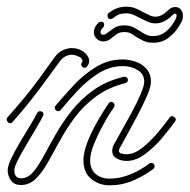

<svg xmlns="http://www.w3.org/2000/svg" viewBox="-30 -551 568 575"><path d="M0 -182Q-5 -182 -8.5 -188Q-12 -194 -8 -199Q23 -234 45.5 -261.5Q68 -289 88.5 -317Q109 -345 133 -379Q144 -394 158 -400.5Q172 -407 185 -407Q206 -407 221.5 -395Q237 -383 237 -368Q237 -359 230 -351Q227 -348 223 -348Q218 -348 214.5 -353.5Q211 -359 216 -365Q217 -366 217 -369Q217 -372 214 -376Q211 -380 200 -384Q193 -387 185 -387Q176 -387 166.5 -382.5Q157 -378 149 -367Q124 -333 103.5 -305Q83 -277 61 -249Q39 -221 8 -186Q5 -182 0 -182ZM349 -69Q333 -69 319.5 -76.5Q306 -84 306 -99Q306 -109 311 -118Q318 -131 333 -157.5Q348 -184 364 -213.5Q380 -243 391 -268.5Q402 -294 402 -306Q402 -329 382.5 -341Q363 -353 338 -353Q299 -353 265 -331.5Q231 -310 203 -280Q175 -250 152 -222Q149 -218 144 -218Q139 -218 135.5 -223.5Q132 -229 136 -234Q162 -265 192 -297Q222 -329 258.5 -351Q295 -373 338 -373Q356 -373 375.5 -366.5Q395 -360 408.5 -345Q422 -330 422 -306Q422 -291 410.5 -264.5Q399 -238 383 -207.5Q367 -177 352 -150Q337 -123 329 -108Q326 -104 326 -100Q326 -93 334 -91Q342 -89 349 -89Q372 -89 397 -109Q422 -129 444 -155.5Q466 -182 478 -199Q481 -203 485 -203Q490 -203 494.5 -198Q499 -193 494 -187Q480 -167 456.5 -139Q433 -111 405 -90Q377 -69 349 -69ZM33 3Q12 3 2.5 -11Q-7 -25 -7 -41Q-7 -54 4 -77Q15 -100 30.5 -126Q46 -152 60 -175Q74 -198 81 -212Q84 -218 90 -218Q95 -218 98.5 -214Q102 -210 99 -204Q93 -192 79.5 -169Q66 -146 50.5 -120Q35 -94 24 -72.5Q13 -51 13 -41Q13 -17 33 -17Q53 -17 69 -35.5Q85 -54 101 -84Q117 -114 137 -149Q157 -184 184 -218.5Q211 -253 249 -280.5Q287 -308 340 -321H343Q353 -321 353 -311Q353 -304 345 -302Q294 -289 257.5 -262Q221 -235 195 -200.5Q169 -166 149.5 -130Q130 -94 113 -64Q96 -34 77 -15.5Q58 3 33 3ZM298 4Q267 4 243.5 -15Q220 -34 220 -70Q220 -74 220 -77.5Q220 -81 221 -85Q224 -108 236.5 -137Q249 -166 265.5 -194Q282 -222 295 -241Q298 -246 303 -246Q308 -246 311.5 -241Q315 -236 311 -229Q311 -229 301 -214.5Q291 -200 279 -177Q264 -150 252 -121Q240 -92 240 -71Q240 -44 256.5 -30Q273 -16 298 -16Q330 -16 361 -29Q392 -42 417 -61Q419 -63 423 -63Q433 -63 433 -53Q433 -48 429 -45Q401 -24 368 -10Q335 4 298 4ZM429 -423Q411 -423 399 -429Q387 -435 377 -441Q369 -447 361.5 -451Q354 -455 343 -455Q329 -455 321.5 -450Q314 -445 304 -437Q293 -427 280 -427Q268 -427 259.5 -435Q251 -443 251 -455Q251 -469 264 -482Q268 -486 273 -486Q282 -486 282 -477Q282 -472 278 -468Q271 -461 271 -455Q271 -447 279 -447Q285 -447 292 -453Q300 -459 311.5 -467Q323 -475 343 -475Q358 -475 369 -469.5Q380 -464 389 -458Q398 -452 407 -447.5Q416 -443 429 -443Q449 -443 463.5 -454Q478 -465 486.5 -478Q495 -491 497 -496Q499 -502 499 -504Q499 -510 495 -510Q491 -510 487 -506Q462 -481 436 -481Q423 -481 412 -486Q401 -491 391 -496Q380 -502 370 -506.5Q360 -511 348 -511Q335 -511 327 -508Q319 -505 309 -497Q305 -494 301 -494Q292 -494 292 -504Q292 -511 297 -513Q319 -531 348 -531Q364 -531 377 -525.5Q390 -520 400 -514Q410 -509 418.5 -505Q427 -501 436 -501Q454 -501 473 -520Q483 -530 495 -530Q505 -530 511.5 -522.5Q518 -515 518 -503Q518 -496 515 -488Q513 -483 502.5 -467Q492 -451 473.5 -437Q455 -423 429 -423Z"/></svg>

Font: Neonderthaw
Style: Regular
Weight: 400
Designer: Robert E. Leuschke
Foundry: Robert E. Leuschke
Version: Version 1.010; ttfautohint (v1.8.3)